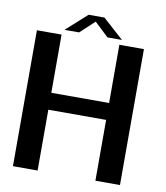

<svg xmlns="http://www.w3.org/2000/svg" viewBox="-87 -867 813 939"><g transform="rotate(10 319.0 -397.0)"><path d="M41 0H163.5V-302H450.5V0H572.5V-675H450.5V-386H163.5V-675H41ZM173.5 -700.5H246L317 -766.5L387 -700.5H459L355.5 -793.5H277Z"/></g></svg>

Font: Anybody Thin Medium
Style: Regular
Weight: 500
Version: Version 1.113;gftools[0.9.25]